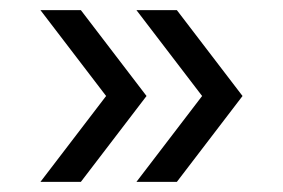

<svg xmlns="http://www.w3.org/2000/svg" viewBox="-20 -490 560 380"><path d="M140 -130H60L190 -300L60 -470H140L270 -300ZM330 -130H250L380 -300L250 -470H330L460 -300Z"/></svg>

Font: Madhuban Light
Style: Regular
Weight: 300
Designer: jaikishan Patel
Foundry: MagicType
Version: Version 1.000